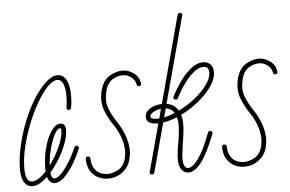

<svg xmlns="http://www.w3.org/2000/svg" viewBox="-51 -786 1304 863"><g transform="rotate(-5 601.5 -354.0)"><path d="M62 5Q39 5 25.5 -15.5Q12 -36 12 -74Q12 -124 25 -180.5Q38 -237 59.5 -290.5Q81 -344 108 -387Q135 -430 163.5 -456Q192 -482 217 -482Q242 -482 256 -457Q270 -432 270 -387Q270 -374 269 -360.5Q268 -347 265 -331Q263 -322 255 -322Q243 -322 245 -334Q247 -348 248 -361Q249 -374 249 -386Q249 -421 240 -441Q231 -461 214 -461Q194 -461 169.5 -435.5Q145 -410 120.5 -367.5Q96 -325 76 -274Q56 -223 44 -172Q32 -121 32 -78Q32 -16 62 -16Q76 -16 93 -27Q110 -38 126 -56Q126 -62 126 -69Q126 -117 138 -162Q150 -207 169.5 -235.5Q189 -264 210 -264Q234 -264 234 -234Q234 -208 222 -175Q210 -142 190 -108.5Q170 -75 147 -48Q150 -21 165 -21Q177 -21 194.5 -39Q212 -57 230.5 -86.5Q249 -116 263 -149Q267 -159 275 -159Q280 -159 283 -154.5Q286 -150 284 -145Q256 -79 223 -39.5Q190 0 164 0Q139 0 130 -31Q113 -14 95.5 -4.5Q78 5 62 5ZM207 -243Q195 -243 182 -218Q169 -193 159 -155.5Q149 -118 147 -81Q174 -117 193.5 -160.5Q213 -204 213 -235Q213 -243 207 -243Z M391 0Q354 -5 332.5 -30.5Q311 -56 311 -96Q311 -106 321 -106Q332 -106 332 -96Q332 -64 348.5 -44Q365 -24 393 -21Q422 -17 451.5 -34Q481 -51 488 -94Q494 -125 483.5 -163.5Q473 -202 448 -238Q427 -268 412 -306.5Q397 -345 408 -393Q420 -442 452.5 -460.5Q485 -479 514 -477Q538 -476 561 -459Q584 -442 588 -413Q590 -403 580 -401Q570 -399 568 -409Q564 -430 547.5 -442.5Q531 -455 514 -456Q489 -458 463.5 -443Q438 -428 429 -388Q419 -346 432 -312.5Q445 -279 465 -250Q492 -211 504 -168Q516 -125 509 -90Q503 -55 483.5 -34Q464 -13 439.5 -5Q415 3 391 0Z M602 0Q598 0 594.5 -3Q591 -6 592 -12L650 -227H647Q596 -227 596 -260Q596 -283 619.5 -297.5Q643 -312 673 -312L778 -703Q781 -713 789 -713Q794 -713 797.5 -710Q801 -707 799 -701L694 -311Q730 -305 747 -276Q786 -295 820.5 -322.5Q855 -350 876.5 -380Q898 -410 898 -435Q898 -462 873 -462Q846 -462 812.5 -428Q779 -394 747 -332Q744 -326 738 -326Q733 -326 729 -330.5Q725 -335 729 -342Q764 -409 801.5 -446Q839 -483 873 -483Q894 -483 906.5 -470Q919 -457 919 -435Q919 -405 896 -371.5Q873 -338 835.5 -307.5Q798 -277 755 -256Q761 -238 761 -215Q761 -195 758 -170.5Q755 -146 751 -123Q748 -103 746 -85.5Q744 -68 744 -56Q744 -36 750.5 -25.5Q757 -15 766 -15Q786 -15 813 -52Q840 -89 868 -165Q871 -173 878 -173Q883 -173 886.5 -169Q890 -165 888 -159Q855 -74 825 -34.5Q795 5 766 5Q747 5 735 -11Q723 -27 723 -57Q723 -86 731 -129Q735 -151 737.5 -173Q740 -195 740 -212Q740 -232 735 -247Q702 -233 672 -229L613 -10Q610 0 602 0ZM617 -260Q617 -248 647 -248Q651 -248 656 -248L667 -291Q648 -289 632.5 -280Q617 -271 617 -260ZM689 -291 678 -251Q701 -256 727 -267Q714 -288 689 -291Z M1006 0Q969 -5 947.5 -30.5Q926 -56 926 -96Q926 -106 936 -106Q947 -106 947 -96Q947 -64 963.5 -44Q980 -24 1008 -21Q1037 -17 1066.5 -34Q1096 -51 1103 -94Q1109 -125 1098.5 -163.5Q1088 -202 1063 -238Q1042 -268 1027 -306.5Q1012 -345 1023 -393Q1035 -442 1067.5 -460.5Q1100 -479 1129 -477Q1153 -476 1176 -459Q1199 -442 1203 -413Q1205 -403 1195 -401Q1185 -399 1183 -409Q1179 -430 1162.5 -442.5Q1146 -455 1129 -456Q1104 -458 1078.5 -443Q1053 -428 1044 -388Q1034 -346 1047 -312.5Q1060 -279 1080 -250Q1107 -211 1119 -168Q1131 -125 1124 -90Q1118 -55 1098.5 -34Q1079 -13 1054.5 -5Q1030 3 1006 0Z"/></g></svg>

Font: Zen Loop
Style: Italic
Weight: 400
Italic angle: -15°
Designer: Yoshimichi Ohira
Foundry: A-1 Corp ZenFonts
Version: Version 1.000; ttfautohint (v1.8.3)